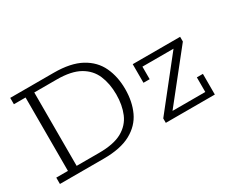

<svg xmlns="http://www.w3.org/2000/svg" viewBox="-97 -854 1326 1126"><g transform="rotate(-30 566.0 -291.5)"><path d="M38 0V-43H117V-540H38V-583H333Q447 -583 516.5 -545Q586 -507 617 -441Q648 -375 648 -291Q648 -206 617.5 -140.5Q587 -75 518 -37.5Q449 0 336 0ZM176 -43H328Q428 -43 484 -74.5Q540 -106 563.5 -162Q587 -218 587 -290Q587 -363 563 -419.5Q539 -476 482.5 -508Q426 -540 328 -540H176ZM755 0V-30L1025 -371L1035 -354H801V-269H759V-395H1080V-363L809 -22L804 -41H1046V-140H1087V0Z"/></g></svg>

Font: Rokkitt SemiBold Light
Style: Regular
Weight: 300
Version: Version 3.103